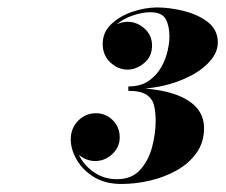

<svg xmlns="http://www.w3.org/2000/svg" viewBox="-20 -932 590 502"><path d="M297.5 -451Q255 -451 225.5 -469.2Q196 -487.5 180.5 -514.5Q165 -541.5 165 -567.5Q165 -597 184.5 -616.5Q204 -636 231 -636Q256 -636 274.5 -618Q293 -600 293 -572.5Q293 -547 273.5 -529Q254 -511 229 -511Q205 -511 185.2 -528Q165.5 -545 165.5 -567.5H177Q177 -542 191 -518.2Q205 -494.5 229.8 -479Q254.5 -463.5 285.5 -463.5Q324.5 -463.5 346.5 -488Q368.5 -512.5 377.8 -548Q387 -583.5 387 -616Q387 -638.5 382.8 -656.2Q378.5 -674 363.2 -684.2Q348 -694.5 315.5 -694.5V-702Q380.5 -702 424.5 -689.5Q468.5 -677 491 -653.8Q513.5 -630.5 513.5 -597Q513.5 -560 494 -532.5Q474.5 -505 442.8 -487Q411 -469 373 -460Q335 -451 297.5 -451ZM315.5 -698.5V-706Q348 -706 368.8 -720.5Q389.5 -735 401.5 -756.2Q413.5 -777.5 418.2 -799.2Q423 -821 423 -835.5Q423 -864.5 413.2 -882.2Q403.5 -900 372.5 -900Q352.5 -900 326.2 -891.2Q300 -882.5 280.5 -864Q261 -845.5 261 -817H249.5Q249.5 -842 270 -858.5Q290.5 -875 313.5 -875Q338 -875 357.8 -857.5Q377.5 -840 377.5 -813Q377.5 -784 356.8 -767Q336 -750 313.5 -750Q288.5 -750 268.5 -768.8Q248.5 -787.5 248.5 -817Q248.5 -848 271.2 -869.2Q294 -890.5 327 -901.5Q360 -912.5 390.5 -912.5Q424 -912.5 461 -903.2Q498 -894 523.8 -874Q549.5 -854 549.5 -820.5Q549.5 -790.5 519.8 -762.5Q490 -734.5 437.5 -716.5Q385 -698.5 315.5 -698.5Z"/></svg>

Font: Bodoni Moda Black
Style: Italic
Weight: 900
Italic angle: -13°
Version: Version 2.005